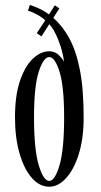

<svg xmlns="http://www.w3.org/2000/svg" viewBox="-20 -730 402 762"><path d="M175.5 11Q137 11 106.2 -24Q75.5 -59 57.5 -121.2Q39.5 -183.5 39.5 -264.5Q39.5 -351.5 59.5 -409.8Q79.5 -468 110.5 -497.2Q141.5 -526.5 175.5 -526.5Q198 -526.5 213.5 -511.2Q229 -496 234 -485Q230.5 -514.5 221 -544.5Q211.5 -574.5 199.2 -598.5Q187 -622.5 175.5 -634L144.5 -585.5L126 -598.5L159.5 -649Q149 -660 128.2 -671.5Q107.5 -683 91 -688L98.5 -710.5Q111 -707 130.5 -698.2Q150 -689.5 163.5 -680.5L174.5 -672.5L197.5 -709L215.5 -696.5L191.5 -659Q227 -628.5 254.2 -579.5Q281.5 -530.5 296.8 -454Q312 -377.5 312 -263.5Q312 -180.5 292.8 -118.8Q273.5 -57 242.2 -23Q211 11 175.5 11ZM175.5 -12Q198 -12 216.2 -74.2Q234.5 -136.5 234.5 -263.5Q234.5 -387.5 216.2 -445.5Q198 -503.5 175.5 -503.5Q152.5 -503.5 133.8 -445.5Q115 -387.5 115 -263.5Q115 -136.5 133.8 -74.2Q152.5 -12 175.5 -12Z"/></svg>

Font: Imbue 50pt
Style: Regular
Weight: 400
Designer: Tyler Finck
Foundry: Etcetera Type Company
Version: Version 1.102; ttfautohint (v1.8.3)